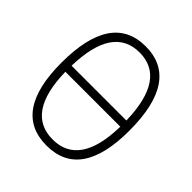

<svg xmlns="http://www.w3.org/2000/svg" viewBox="-195 -834 975 975"><g transform="rotate(45 293.0 -346.5)"><path d="M293 9.8C455.1 9.8 537.1 -106.4 537.1 -341.8C537.1 -583 455.1 -703.1 293 -703.1C130.9 -703.1 48.8 -583 48.8 -341.8C48.8 -106.4 130.9 9.8 293 9.8ZM96.2 -367.2C101.1 -562.5 167 -659.2 293 -659.2C418.9 -659.2 484.9 -562.5 489.7 -367.2ZM293 -34.2C165.5 -34.2 99.6 -130.4 95.7 -323.2H490.2C486.3 -130.4 420.4 -34.2 293 -34.2Z"/></g></svg>

Font: Cascadia Code PL ExtraLight
Style: Regular
Weight: 200
Monospace: yes
Designer: Aaron Bell
Foundry: Saja Typeworks
Version: Version 2404.023